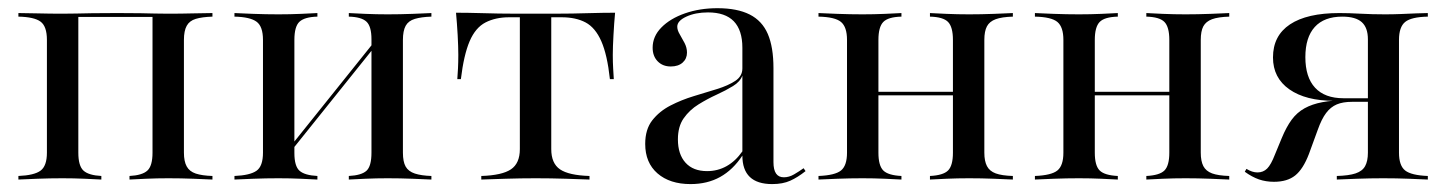

<svg xmlns="http://www.w3.org/2000/svg" viewBox="-20 -447 3600 478"><path d="M25.8 0V-8.9Q65.3 -10.5 81 -22.2Q96.8 -33.9 96.8 -66.9V-347.6Q96.8 -381.5 81 -393.1Q65.3 -404.8 25.8 -405.6V-414.5Q41.1 -414.5 73 -413.7Q104.8 -412.9 134.7 -412.9Q153.2 -412.9 169.8 -413.3Q186.3 -413.7 209.3 -414.1Q232.3 -414.5 271.8 -414.5Q308.9 -414.5 329.8 -414.1Q350.8 -413.7 365.7 -413.3Q380.6 -412.9 399.2 -412.9Q429.8 -412.9 461.7 -413.7Q493.5 -414.5 508.9 -414.5V-405.6Q483.1 -404.8 467.3 -400Q451.6 -395.2 444.8 -382.7Q437.9 -370.2 437.9 -347.6V-66.9Q437.9 -45.2 444.8 -32.7Q451.6 -20.2 467.3 -14.9Q483.1 -9.7 508.9 -8.9V0Q493.5 -0.8 461.7 -2Q429.8 -3.2 399.2 -3.2Q371 -3.2 343.5 -2Q316.1 -0.8 302.4 0V-8.9Q333.9 -10.5 346.8 -22.2Q359.7 -33.9 359.7 -66.9V-406.5L361.3 -404.8H173.4L175 -406.5V-66.9Q175 -33.9 187.9 -22.2Q200.8 -10.5 232.3 -8.9V0Q218.5 -0.8 191.1 -2Q163.7 -3.2 135.5 -3.2Q104.8 -3.2 73 -2Q41.1 -0.8 25.8 0Z M848.4 0V-8.9Q879.8 -10.5 892.3 -21.8Q904.8 -33.1 904.8 -66.9V-349.2Q904.8 -381.5 892.3 -393.1Q879.8 -404.8 848.4 -405.6V-414.5Q862.1 -413.7 889.5 -412.5Q916.9 -411.3 945.2 -411.3Q975 -411.3 1006.9 -412.5Q1038.7 -413.7 1054 -414.5V-405.6Q1029 -404.8 1012.9 -400Q996.8 -395.2 989.9 -382.7Q983.1 -370.2 983.1 -347.6V-66.9Q983.1 -44.4 989.9 -32.3Q996.8 -20.2 1012.9 -14.9Q1029 -9.7 1054 -8.9V0Q1038.7 -0.8 1006.9 -2Q975 -3.2 945.2 -3.2Q916.9 -3.2 889.5 -2Q862.1 -0.8 848.4 0ZM563.7 0V-8.9Q602.4 -10.5 618.5 -21.8Q634.7 -33.1 634.7 -66.9V-347.6Q634.7 -381.5 618.5 -393.1Q602.4 -404.8 563.7 -405.6V-414.5Q579 -413.7 610.9 -412.5Q642.7 -411.3 673.4 -411.3Q701.6 -411.3 729 -412.5Q756.5 -413.7 770.2 -414.5V-405.6Q738.7 -404.8 725.8 -393.1Q712.9 -381.5 712.9 -347.6V-66.1Q712.9 -33.1 725.8 -21.8Q738.7 -10.5 770.2 -8.9V0Q756.5 -0.8 729 -2Q701.6 -3.2 673.4 -3.2Q642.7 -3.2 610.9 -2Q579 -0.8 563.7 0ZM700.8 -66.1 695.2 -72.6 916.9 -349.2 922.6 -342.7Z M1178.2 0V-8.9Q1229.8 -10.5 1252 -25.4Q1274.2 -40.3 1274.2 -75.8V-404H1247.6Q1213.7 -404 1188.7 -391.1Q1163.7 -378.2 1149.2 -344.4Q1134.7 -310.5 1127.4 -250H1118.5Q1119.4 -261.3 1120.2 -276.6Q1121 -291.9 1121 -310.5Q1121 -329.8 1119.4 -359.7Q1117.7 -389.5 1115.3 -415.3Q1144.4 -415.3 1170.6 -414.5Q1196.8 -413.7 1221.4 -413.3Q1246 -412.9 1268.5 -412.9Q1291.1 -412.9 1312.9 -412.9Q1334.7 -412.9 1357.7 -412.9Q1380.6 -412.9 1404.8 -413.3Q1429 -413.7 1455.6 -414.5Q1482.3 -415.3 1511.3 -415.3Q1508.9 -389.5 1507.3 -359.7Q1505.6 -329.8 1505.6 -310.5Q1505.6 -291.9 1506.5 -276.6Q1507.3 -261.3 1508.1 -250H1498.4Q1491.9 -310.5 1477 -344.4Q1462.1 -378.2 1437.9 -391.1Q1413.7 -404 1378.2 -404H1352.4V-75.8Q1352.4 -40.3 1374.2 -25.4Q1396 -10.5 1447.6 -8.9V0Q1427.4 -0.8 1389.1 -2Q1350.8 -3.2 1313.7 -3.2Q1276.6 -3.2 1238.3 -2Q1200 -0.8 1178.2 0Z M1699.2 11.3Q1647.6 11.3 1616.9 -15.3Q1586.3 -41.9 1586.3 -88.7Q1586.3 -125 1604 -147.6Q1621.8 -170.2 1649.2 -184.3Q1676.6 -198.4 1707.3 -207.7Q1737.9 -216.9 1765.3 -225.4Q1792.7 -233.9 1810.5 -245.6Q1828.2 -257.3 1828.2 -276.6V-328.2Q1828.2 -371.8 1806.9 -394Q1785.5 -416.1 1742.7 -416.1Q1711.3 -416.1 1688.7 -405.6Q1666.1 -395.2 1666.1 -380.6Q1666.1 -371.8 1672.2 -361.7Q1678.2 -351.6 1684.3 -339.9Q1690.3 -328.2 1690.3 -316.1Q1690.3 -300.8 1679.4 -291.1Q1668.5 -281.5 1650 -281.5Q1629.8 -281.5 1617.3 -294.4Q1604.8 -307.3 1604.8 -328.2Q1604.8 -356.5 1626.6 -378.6Q1648.4 -400.8 1685.1 -413.7Q1721.8 -426.6 1766.1 -426.6Q1815.3 -426.6 1846.4 -410.9Q1877.4 -395.2 1891.5 -362.5Q1905.6 -329.8 1905.6 -277.4V-43.5Q1905.6 -24.2 1912.1 -14.9Q1918.5 -5.6 1931.5 -5.6Q1944.4 -5.6 1956.9 -12.9Q1969.4 -20.2 1980.6 -28.2L1985.5 -21Q1966.1 -5.6 1947.6 2.8Q1929 11.3 1902.4 11.3Q1828.2 11.3 1828.2 -59.7Q1804.8 -24.2 1773 -6.5Q1741.1 11.3 1699.2 11.3ZM1740.3 -21Q1766.9 -21 1789.1 -33.5Q1811.3 -46 1828.2 -70.2V-258.9Q1822.6 -243.5 1804.8 -232.7Q1787.1 -221.8 1764.1 -211.3Q1741.1 -200.8 1719 -187.1Q1696.8 -173.4 1682.3 -152.8Q1667.7 -132.3 1667.7 -100Q1667.7 -62.9 1686.7 -41.9Q1705.6 -21 1740.3 -21Z M2295.2 0V-8.9Q2328.2 -10.5 2340.3 -22.6Q2352.4 -34.7 2352.4 -66.9V-347.6Q2352.4 -379.8 2340.3 -392.3Q2328.2 -404.8 2295.2 -405.6V-414.5Q2308.9 -413.7 2336.3 -412.5Q2363.7 -411.3 2392.7 -411.3Q2422.6 -411.3 2454.4 -412.5Q2486.3 -413.7 2501.6 -414.5V-405.6Q2474.2 -404.8 2458.9 -399.2Q2443.5 -393.5 2437.1 -381.5Q2430.6 -369.4 2430.6 -347.6V-66.9Q2430.6 -46 2437.1 -33.5Q2443.5 -21 2458.9 -15.3Q2474.2 -9.7 2501.6 -8.9V0Q2486.3 -0.8 2454.4 -2Q2422.6 -3.2 2392.7 -3.2Q2363.7 -3.2 2336.3 -2Q2308.9 -0.8 2295.2 0ZM2017.7 0V-8.9Q2058.9 -10.5 2073.8 -22.6Q2088.7 -34.7 2088.7 -66.9V-347.6Q2088.7 -379.8 2073.8 -392.3Q2058.9 -404.8 2017.7 -405.6V-414.5Q2033.1 -413.7 2064.9 -412.5Q2096.8 -411.3 2127.4 -411.3Q2155.6 -411.3 2183.1 -412.5Q2210.5 -413.7 2224.2 -414.5V-405.6Q2191.1 -404.8 2179 -392.3Q2166.9 -379.8 2166.9 -347.6V-66.9Q2166.9 -34.7 2179 -22.6Q2191.1 -10.5 2224.2 -8.9V0Q2210.5 -0.8 2183.1 -2Q2155.6 -3.2 2127.4 -3.2Q2096.8 -3.2 2064.9 -2Q2033.1 -0.8 2017.7 0ZM2137.9 -209.7V-218.5H2380.6V-209.7Z M2833.9 0V-8.9Q2866.9 -10.5 2879 -22.6Q2891.1 -34.7 2891.1 -66.9V-347.6Q2891.1 -379.8 2879 -392.3Q2866.9 -404.8 2833.9 -405.6V-414.5Q2847.6 -413.7 2875 -412.5Q2902.4 -411.3 2931.5 -411.3Q2961.3 -411.3 2993.1 -412.5Q3025 -413.7 3040.3 -414.5V-405.6Q3012.9 -404.8 2997.6 -399.2Q2982.3 -393.5 2975.8 -381.5Q2969.4 -369.4 2969.4 -347.6V-66.9Q2969.4 -46 2975.8 -33.5Q2982.3 -21 2997.6 -15.3Q3012.9 -9.7 3040.3 -8.9V0Q3025 -0.8 2993.1 -2Q2961.3 -3.2 2931.5 -3.2Q2902.4 -3.2 2875 -2Q2847.6 -0.8 2833.9 0ZM2556.5 0V-8.9Q2597.6 -10.5 2612.5 -22.6Q2627.4 -34.7 2627.4 -66.9V-347.6Q2627.4 -379.8 2612.5 -392.3Q2597.6 -404.8 2556.5 -405.6V-414.5Q2571.8 -413.7 2603.6 -412.5Q2635.5 -411.3 2666.1 -411.3Q2694.4 -411.3 2721.8 -412.5Q2749.2 -413.7 2762.9 -414.5V-405.6Q2729.8 -404.8 2717.7 -392.3Q2705.6 -379.8 2705.6 -347.6V-66.9Q2705.6 -34.7 2717.7 -22.6Q2729.8 -10.5 2762.9 -8.9V0Q2749.2 -0.8 2721.8 -2Q2694.4 -3.2 2666.1 -3.2Q2635.5 -3.2 2603.6 -2Q2571.8 -0.8 2556.5 0ZM2676.6 -209.7V-218.5H2919.4V-209.7Z M3308.1 0V-8.9Q3337.9 -9.7 3354.8 -15.3Q3371.8 -21 3378.6 -33.5Q3385.5 -46 3385.5 -66.9V-349.2Q3385.5 -378.2 3370.2 -391.9Q3354.8 -405.6 3321.8 -405.6Q3276.6 -405.6 3253.2 -379.8Q3229.8 -354 3229.8 -304.8Q3229.8 -254.8 3254 -228.6Q3278.2 -202.4 3325 -202.4H3414.5V-196H3301.6Q3230.6 -196 3189.9 -224.6Q3149.2 -253.2 3149.2 -304Q3149.2 -358.1 3191.5 -386.3Q3233.9 -414.5 3314.5 -414.5Q3337.9 -414.5 3366.9 -412.9Q3396 -411.3 3428.2 -411.3Q3447.6 -411.3 3467.7 -412.1Q3487.9 -412.9 3506 -413.7Q3524.2 -414.5 3534.7 -414.5V-405.6Q3493.5 -404.8 3478.2 -392.3Q3462.9 -379.8 3462.9 -347.6V-66.9Q3462.9 -34.7 3478.2 -22.6Q3493.5 -10.5 3534.7 -8.9V0Q3518.5 -0.8 3487.5 -2Q3456.5 -3.2 3423.4 -3.2Q3391.9 -3.2 3358.5 -2Q3325 -0.8 3308.1 0ZM3151.6 5.6Q3131.5 5.6 3114.1 -0.4Q3096.8 -6.5 3079 -19.4L3083.1 -26.6Q3097.6 -17.7 3110.5 -17.7Q3125 -17.7 3134.7 -27.4Q3144.4 -37.1 3154 -62.1L3171 -103.2Q3182.3 -130.6 3195.6 -148.8Q3208.9 -166.9 3227.8 -177.4Q3246.8 -187.9 3272.6 -192.7Q3298.4 -197.6 3334.7 -197.6H3404V-193.5H3346Q3323.4 -193.5 3308.1 -187.1Q3292.7 -180.6 3281.5 -165.7Q3270.2 -150.8 3260.5 -123.4L3238.7 -63.7Q3224.2 -25.8 3204.4 -10.1Q3184.7 5.6 3151.6 5.6Z"/></svg>

Font: Playfair 144pt
Style: Regular
Weight: 400
Designer: Claus Eggers Sørensen
Foundry: Claus Eggers Sørensen
Version: Version 2.001;gftools[0.9.30]